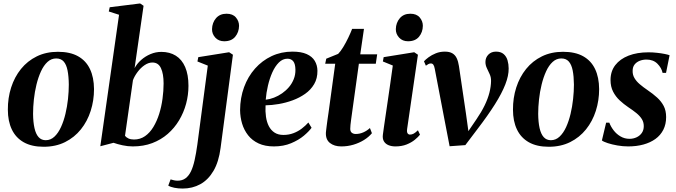

<svg xmlns="http://www.w3.org/2000/svg" viewBox="-20 -837 3918 1112"><path d="M315.5 -537Q386 -537 432 -511.2Q478 -485.5 501 -437.2Q524 -389 524.5 -321Q524.5 -255 505.2 -194.8Q486 -134.5 448.5 -87.8Q411 -41 356.8 -14Q302.5 13 233 13Q163.5 13 117.5 -13Q71.5 -39 48.5 -87.2Q25.5 -135.5 25.5 -201.5Q25 -269.5 44.5 -330.2Q64 -391 101.5 -437.5Q139 -484 193 -510.5Q247 -537 315.5 -537ZM305.5 -498.5Q277 -498.5 255 -478.2Q233 -458 217.2 -423.5Q201.5 -389 191.2 -347Q181 -305 176.2 -261Q171.5 -217 171.5 -177.5Q172 -129 179.8 -94.8Q187.5 -60.5 203.5 -42.8Q219.5 -25 245 -25Q273.5 -25 295.5 -45.8Q317.5 -66.5 333.2 -101Q349 -135.5 359 -177.5Q369 -219.5 373.8 -263.5Q378.5 -307.5 378.5 -347Q378 -395 371.2 -429Q364.5 -463 348.8 -480.8Q333 -498.5 305.5 -498.5Z M759.5 -442.5Q773.5 -468.5 797.5 -489.8Q821.5 -511 851.8 -523.8Q882 -536.5 914.5 -536.5Q963 -536.5 998.2 -514.5Q1033.5 -492.5 1052.5 -448.5Q1071.5 -404.5 1071.5 -340Q1071.5 -287 1057.8 -236Q1044 -185 1017.2 -140.2Q990.5 -95.5 951.5 -61.5Q912.5 -27.5 861.8 -8.2Q811 11 749 11Q720 11 690 4.5Q660 -2 637.5 -10L561 10L669.5 -751.5L610 -770.5L615.5 -795L791.5 -817L811.5 -803.5ZM704 -50.5Q710.5 -41.5 723.8 -35.2Q737 -29 756 -29Q792 -29 820 -48.5Q848 -68 868.2 -101.5Q888.5 -135 901.8 -177Q915 -219 921.2 -264.8Q927.5 -310.5 927.5 -353.5Q927.5 -409.5 912.2 -442.2Q897 -475 862.5 -475Q840 -475 817.2 -459.5Q794.5 -444 776.8 -420.2Q759 -396.5 750 -372.5Z M1257.5 20Q1247 100.5 1216.5 152.5Q1186 204.5 1140.2 229.8Q1094.5 255 1038 255Q1012 255 989.8 250.5Q967.5 246 954.5 238L968 202Q976.5 205 987.8 207.2Q999 209.5 1008.5 209.5Q1035.5 209.5 1054.2 195.8Q1073 182 1085.8 155.8Q1098.5 129.5 1107.2 90.2Q1116 51 1123 0L1183.5 -457L1123.5 -481L1128.5 -506L1307 -534.5L1329 -520ZM1278.5 -598Q1246.5 -598 1227 -619.2Q1207.5 -640.5 1208 -668.5Q1209 -706 1231.2 -731.8Q1253.5 -757.5 1292 -757.5Q1328 -757.5 1346.2 -736Q1364.5 -714.5 1364.5 -687.5Q1364 -650.5 1342.2 -624.2Q1320.5 -598 1278.5 -598Z M1784.5 -97Q1770 -76.5 1740 -51.2Q1710 -26 1666 -7.5Q1622 11 1566.5 11Q1515 11 1477.8 -6.2Q1440.5 -23.5 1417 -53.5Q1393.5 -83.5 1382.2 -121Q1371 -158.5 1370.5 -199Q1371 -270.5 1393.5 -332Q1416 -393.5 1457 -439.8Q1498 -486 1553.2 -512Q1608.5 -538 1674 -538Q1724.5 -538 1756.2 -523.8Q1788 -509.5 1803 -484.5Q1818 -459.5 1818.5 -427.5Q1819 -383 1799.5 -349.8Q1780 -316.5 1747.2 -293.5Q1714.5 -270.5 1675 -256Q1635.5 -241.5 1594.5 -234.5Q1553.5 -227.5 1518 -227Q1516 -191.5 1520.5 -160.5Q1525 -129.5 1537.2 -106Q1549.5 -82.5 1570.2 -69Q1591 -55.5 1621.5 -55.5Q1653 -55.5 1679.8 -65.8Q1706.5 -76 1728 -92.5Q1749.5 -109 1766 -127.5ZM1645 -497Q1617 -497 1595 -475Q1573 -453 1557.2 -417.8Q1541.5 -382.5 1531.8 -340.8Q1522 -299 1519 -259.5Q1542.5 -262 1567 -271.5Q1591.5 -281 1613.8 -296.5Q1636 -312 1653.5 -332.5Q1671 -353 1681.2 -378.5Q1691.5 -404 1691 -433.5Q1690.5 -467 1678.5 -482Q1666.5 -497 1645 -497Z M2019 -183.5Q2016 -161 2013.5 -143.5Q2011 -126 2009.8 -113Q2008.5 -100 2008.5 -90.5Q2008.5 -75.5 2017.5 -68.2Q2026.5 -61 2040.5 -61Q2063 -61 2084.5 -70.5Q2106 -80 2122.5 -95.5L2134 -65.5Q2116 -43.5 2088.2 -26.2Q2060.5 -9 2027 1Q1993.5 11 1956.5 11Q1916 11 1890.8 -9Q1865.5 -29 1867.5 -69.5Q1868 -74.5 1869 -83.5Q1870 -92.5 1871.8 -106.2Q1873.5 -120 1876.2 -139.8Q1879 -159.5 1883 -186.5L1921.5 -468H1863.5L1869.5 -497L1938.5 -525Q1952.5 -539 1968 -564.5Q1983.5 -590 1997.2 -618.8Q2011 -647.5 2019.5 -670H2088L2066.5 -522.5H2164.5L2156.5 -468H2058.5Z M2270 11Q2248 11 2230.2 3.8Q2212.5 -3.5 2203.5 -18.5Q2194.5 -33.5 2197.5 -57Q2199 -69 2203 -97.2Q2207 -125.5 2213 -165.8Q2219 -206 2226 -254Q2233 -302 2240.5 -354Q2248 -406 2255 -457.5L2197.5 -481L2202 -506L2379 -534.5L2400.5 -520L2338 -90.5Q2335.5 -72.5 2340.5 -65Q2345.5 -57.5 2354.5 -57.5Q2365.5 -57.5 2375.8 -63Q2386 -68.5 2400.5 -82.5L2412.5 -57Q2402 -43.5 2382.5 -27.5Q2363 -11.5 2334.8 -0.2Q2306.5 11 2270 11ZM2343 -598Q2311 -598 2291.5 -619.2Q2272 -640.5 2272.5 -668.5Q2273.5 -706 2295.8 -731.8Q2318 -757.5 2356.5 -757.5Q2392.5 -757.5 2410.8 -736Q2429 -714.5 2429 -687.5Q2428.5 -650.5 2406.8 -624.2Q2385 -598 2343 -598Z M2498 -438.5Q2495 -455 2489.8 -462.2Q2484.5 -469.5 2475.5 -469.5Q2467.5 -469.5 2460.8 -465.8Q2454 -462 2446.5 -456.5L2435.5 -482Q2445 -492.5 2462.5 -505.5Q2480 -518.5 2504 -528.2Q2528 -538 2556.5 -538Q2583.5 -538 2600 -528.2Q2616.5 -518.5 2625.2 -499.8Q2634 -481 2638 -454.5L2678.5 -180.5L2696.5 -50.5L2663.5 -34.5L2739 -145.5Q2768.5 -188.5 2787 -226.8Q2805.5 -265 2814.5 -300.2Q2823.5 -335.5 2824 -367.5Q2824.5 -389 2816.2 -407Q2808 -425 2799.8 -442.2Q2791.5 -459.5 2791.5 -478Q2791.5 -503.5 2808.5 -520.8Q2825.5 -538 2852.5 -538Q2880.5 -538 2896.8 -524Q2913 -510 2919.5 -487.5Q2926 -465 2926 -440.5Q2926.5 -399 2906.5 -347.8Q2886.5 -296.5 2846.5 -233Q2806.5 -169.5 2746.5 -91L2675 3.5L2584 10L2552.5 -153.5Z M3241 -537Q3311.5 -537 3357.5 -511.2Q3403.5 -485.5 3426.5 -437.2Q3449.5 -389 3450 -321Q3450 -255 3430.8 -194.8Q3411.5 -134.5 3374 -87.8Q3336.5 -41 3282.2 -14Q3228 13 3158.5 13Q3089 13 3043 -13Q2997 -39 2974 -87.2Q2951 -135.5 2951 -201.5Q2950.5 -269.5 2970 -330.2Q2989.5 -391 3027 -437.5Q3064.5 -484 3118.5 -510.5Q3172.5 -537 3241 -537ZM3231 -498.5Q3202.5 -498.5 3180.5 -478.2Q3158.5 -458 3142.8 -423.5Q3127 -389 3116.8 -347Q3106.5 -305 3101.8 -261Q3097 -217 3097 -177.5Q3097.5 -129 3105.2 -94.8Q3113 -60.5 3129 -42.8Q3145 -25 3170.5 -25Q3199 -25 3221 -45.8Q3243 -66.5 3258.8 -101Q3274.5 -135.5 3284.5 -177.5Q3294.5 -219.5 3299.2 -263.5Q3304 -307.5 3304 -347Q3303.5 -395 3296.8 -429Q3290 -463 3274.2 -480.8Q3258.5 -498.5 3231 -498.5Z M3837.5 -415H3817.5Q3811.5 -444 3787.5 -468Q3763.5 -492 3724.5 -492Q3703 -492 3684.8 -484.8Q3666.5 -477.5 3655.2 -463.2Q3644 -449 3644 -426.5Q3643.5 -403.5 3654.8 -384.5Q3666 -365.5 3685.8 -348.8Q3705.5 -332 3730.5 -315Q3761.5 -294 3785.5 -272.2Q3809.5 -250.5 3823.8 -223.5Q3838 -196.5 3838 -159Q3838 -117.5 3821.8 -85.5Q3805.5 -53.5 3776 -32.2Q3746.5 -11 3706.5 0Q3666.5 11 3618.5 11Q3587.5 11 3556 5.5Q3524.5 0 3500 -8Q3475.5 -16 3466 -23.5L3490.5 -126.5H3509Q3517.5 -103.5 3534 -82Q3550.5 -60.5 3574 -46.8Q3597.5 -33 3626 -33Q3648 -33 3666.8 -41.8Q3685.5 -50.5 3697 -66.8Q3708.5 -83 3708.5 -106.5Q3708.5 -129.5 3697.2 -147.5Q3686 -165.5 3665.8 -182Q3645.5 -198.5 3617.5 -217Q3592.5 -234 3569.2 -255.5Q3546 -277 3531 -306Q3516 -335 3516 -373.5Q3516 -424 3543.5 -459.8Q3571 -495.5 3620.5 -514.8Q3670 -534 3736 -534Q3760 -534 3785 -531.2Q3810 -528.5 3829.8 -524.5Q3849.5 -520.5 3858 -517Z"/></svg>

Font: Merriweather 96pt
Style: Bold Italic
Weight: 700
Italic angle: -7.8°
Version: Version 2.101